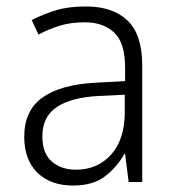

<svg xmlns="http://www.w3.org/2000/svg" viewBox="-20 -563 540 594"><path d="M206 11Q136 11 95.5 -29Q55 -69 55 -140Q55 -221 111 -261Q167 -301 273 -307L367 -312V-354Q367 -431 333 -462.5Q299 -494 243 -494Q200 -494 166.5 -484Q133 -474 99 -456L78 -501Q116 -520 154 -531.5Q192 -543 246 -543Q329 -543 374.5 -499.5Q420 -456 420 -361V0H378L367 -87H365Q342 -46 305 -17.5Q268 11 206 11ZM215 -38Q282 -38 324 -85Q366 -132 366 -217V-270L283 -266Q198 -261 154.5 -231Q111 -201 111 -141Q111 -89 140 -63.5Q169 -38 215 -38Z"/></svg>

Font: Noto Sans Mono ExtraCondensed Light
Style: Regular
Weight: 300
Width: 2
Designer: Monotype Design Team
Foundry: Monotype Imaging Inc.
Version: Version 2.014; ttfautohint (v1.8.4.7-5d5b)